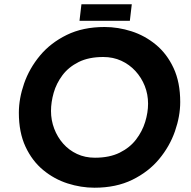

<svg xmlns="http://www.w3.org/2000/svg" viewBox="-20 -869 892 896"><path d="M421 7Q358 7 295.5 -13Q233 -33 181.5 -75.5Q130 -118 99 -184.5Q68 -251 68 -343Q68 -409 92.5 -479.5Q117 -550 166.5 -609.5Q216 -669 291.5 -706Q367 -743 468 -743Q531 -743 593.5 -723Q656 -703 707.5 -660.5Q759 -618 790 -551.5Q821 -485 821 -393Q821 -327 796.5 -256.5Q772 -186 722.5 -126.5Q673 -67 597.5 -30Q522 7 421 7ZM423 -133Q491 -133 538.5 -156.5Q586 -180 615 -218Q644 -256 657.5 -300Q671 -344 671 -385Q671 -429 655.5 -468Q640 -507 612 -537.5Q584 -568 546 -585.5Q508 -603 462 -603Q394 -603 347 -579.5Q300 -556 271.5 -518Q243 -480 230.5 -436Q218 -392 218 -351Q218 -308 233 -268.5Q248 -229 275 -198.5Q302 -168 339.5 -150.5Q377 -133 423 -133ZM360 -849H595L586 -772H351Z"/></svg>

Font: Josefin Sans Thin
Style: Bold Italic
Weight: 700
Italic angle: -7°
Version: Version 2.000